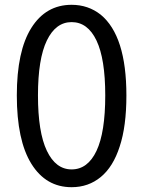

<svg xmlns="http://www.w3.org/2000/svg" viewBox="-20 -766 595 799"><path d="M50 -369Q50 -554 110.5 -650Q171 -746 278 -746Q347 -746 399 -705Q506 -617 506 -369Q506 -240 478 -156Q451 -72 399.5 -29.5Q348 13 278 13Q171 13 110.5 -84.5Q50 -182 50 -369ZM418 -369Q418 -521 381.5 -597.5Q345 -674 278 -674Q212 -674 175 -597.5Q138 -521 138 -369Q138 -216 175 -138.5Q212 -61 278 -61Q345 -61 381.5 -138Q418 -215 418 -369Z"/></svg>

Font: Merged Yaku Han JP
Style: Regular
Weight: 400
Designer: Ryoko NISHIZUKA 西塚涼子 (kana, bopomofo & ideographs); Paul D. Hunt (Latin, Greek & Cyrillic); Sandoll Communications 산돌커뮤니
Foundry: Adobe
Version: Version 2.004